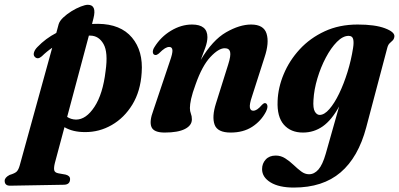

<svg xmlns="http://www.w3.org/2000/svg" viewBox="-117 -558 1709 822"><path d="M62 -317Q44.5 -301.5 32 -314.5Q25 -321.5 28.5 -333.5Q32 -345.5 43 -356.5Q78.5 -393.5 124 -417L134 -454Q138 -468 153.5 -482.8Q169 -497.5 189.2 -510Q209.5 -522.5 228.8 -530Q248 -537.5 259 -537.5Q298 -537.5 283 -479L277 -455.5Q289.5 -456 303 -456Q399.5 -455 448 -397.2Q496.5 -339.5 489.5 -246.5Q484.5 -167.5 449.8 -110.5Q415 -53.5 361.5 -22.8Q308 8 246.5 7.5Q194.5 7.5 159 -13.5L118 139.5Q113 159.5 115 170.2Q117 181 133 184L164 189.5Q183 194.5 183 208.5Q183 233 155.5 233L-74 237Q-97 237 -97 216Q-97 202 -76 191Q-52.5 184 -45 176Q-37.5 168 -32.5 150L106.5 -353.5Q83.5 -338 62 -317ZM208.5 -46Q251.5 -46 287.5 -100.8Q323.5 -155.5 335 -253.5Q346.5 -334 326.2 -369.5Q306 -405 270 -405.5Q266.5 -405.5 263.5 -405.5L170.5 -57.5Q187 -46.5 208.5 -46Z M548.5 -322.5Q539 -323 537.5 -333.2Q536 -343.5 544 -356Q571 -400 615 -426.5Q659 -453 705 -453Q771 -453 771 -399Q771 -379.5 762 -354Q753 -328.5 742.5 -301.5Q793 -386.5 851 -419.8Q909 -453 958 -453Q1012 -453 1024.2 -414Q1036.5 -375 1015.5 -312.5L962 -145.5Q950.5 -111.5 952.8 -97.8Q955 -84 967 -84Q975 -84 983.8 -89.5Q992.5 -95 1005.5 -110Q1012.5 -117 1017.5 -116.5Q1025 -116.5 1027.5 -106.8Q1030 -97 1021.5 -79.5Q1000.5 -39.5 962.5 -15Q924.5 9.5 870.5 9.5Q814 9.5 801.8 -24.2Q789.5 -58 807.5 -115L860 -282Q872 -319.5 868.2 -335.5Q864.5 -351.5 845 -351.5Q819 -351.5 783.8 -314Q748.5 -276.5 720.5 -197Q706.5 -159 701.2 -134.8Q696 -110.5 696 -95.5Q696 -82 700.2 -71.5Q704.5 -61 704.5 -47Q704.5 -21 674.8 -5.8Q645 9.5 588 9.5Q541.5 9.5 531.5 -14.2Q521.5 -38 539.5 -85.5L610 -295Q622.5 -330 621.2 -343.5Q620 -357 607.5 -357Q599 -357 589 -351Q579 -345 562.5 -328.5Q554.5 -322 548.5 -322.5Z M1451 -13Q1417 115.5 1341 180.2Q1265 245 1141 245Q1077.5 245 1041.2 222.8Q1005 200.5 1005 166Q1005 142 1020.5 125Q1036 108 1063.5 108Q1085.5 108 1104.2 120Q1123 132 1139.8 148Q1156.5 164 1172.5 176Q1188.5 188 1206 188Q1228.5 188 1246.2 167.8Q1264 147.5 1277.5 100.5L1335 -102.5Q1303 -44 1265 -17.2Q1227 9.5 1180 9.5Q1127.5 9.5 1098 -24.5Q1068.5 -58.5 1071.5 -125.5Q1073.5 -183 1097.8 -241Q1122 -299 1166.2 -347Q1210.5 -395 1273 -424Q1335.5 -453 1414 -453Q1488.5 -453 1531 -437Q1573.5 -421 1571.5 -401.5Q1570 -390.5 1564 -384.8Q1558 -379 1551.2 -372.8Q1544.5 -366.5 1541 -353ZM1225 -130Q1222.5 -94.5 1231 -80.2Q1239.5 -66 1251.5 -66Q1271.5 -66 1293.2 -91Q1315 -116 1335 -157.5Q1355 -199 1370.8 -249.8Q1386.5 -300.5 1394.5 -352Q1398.5 -376.5 1395 -390.5Q1391.5 -404.5 1375.5 -404.5Q1351 -404.5 1325.5 -378.8Q1300 -353 1278 -311.5Q1256 -270 1241.8 -222.2Q1227.5 -174.5 1225 -130Z"/></svg>

Font: Fraunces 144pt Soft
Style: Bold Italic
Weight: 700
Italic angle: -16°
Version: Version 1.000;[b76b70a41]